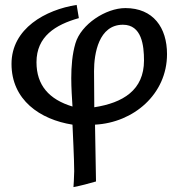

<svg xmlns="http://www.w3.org/2000/svg" viewBox="-20 -497 729 784"><path d="M27 -236C27 -89 143 -9 276 12C277 38 283 155 283 202C283 224 280 267 280 267C315 260 337 254 372 244L368 12C525 4 662 -112 662 -276C662 -384 606 -464 492 -464C412 -464 311 -398 288 -320C275 -276 271 -226 271 -178C271 -137 274 -96 276 -62C180 -91 129 -149 129 -243C129 -348 206 -396 302 -423L293 -477C166 -457 27 -381 27 -236ZM364 -207C364 -278 383 -396 482 -396C559 -396 568 -311 568 -250C568 -129 482 -77 365 -59C365 -118 364 -148 364 -207Z"/></svg>

Font: KpMath
Style: SansBold
Weight: 700
Version: Version 0.66